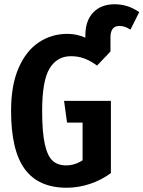

<svg xmlns="http://www.w3.org/2000/svg" viewBox="-20 -867 674 902"><path d="M634 -810 593 -728Q578 -737 566.5 -741Q555 -745 540 -745Q499 -745 499 -691V-625L436 -559Q404 -582 375.5 -592.5Q347 -603 313 -603Q248 -603 213 -545.5Q178 -488 178 -346Q178 -246 190.5 -190Q203 -134 227 -112Q251 -90 291 -90Q331 -90 368 -114V-291H295L281 -393H501V-54Q457 -21 402.5 -3Q348 15 293 15Q161 15 96.5 -72.5Q32 -160 32 -347Q32 -467 67.5 -548Q103 -629 163 -668.5Q223 -708 297 -708Q340 -708 381 -690V-700Q381 -770 418 -808.5Q455 -847 519 -847Q581 -847 634 -810Z"/></svg>

Font: Fira Sans Extra Condensed SemiBold
Style: Regular
Weight: 600
Width: 1
Designer: Carrois Corporate & Edenspiekermann AG
Foundry: Carrois Corporate GbR & Edenspiekermann AG
Version: Version 4.203